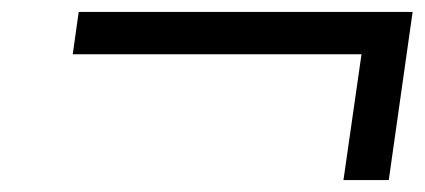

<svg xmlns="http://www.w3.org/2000/svg" viewBox="-20 -419 712 322"><path d="M556 -117 588 -340 605 -328H102L112 -399H672L632 -117Z"/></svg>

Font: Lexend Light
Style: Italic
Weight: 300
Italic angle: -8.13011°
Designer: Bonnie Shaver-Troup, Thomas Jockin
Foundry: Lexend
Version: Version 1.007